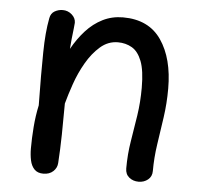

<svg xmlns="http://www.w3.org/2000/svg" viewBox="-45 -602 691 661"><g transform="rotate(5 300.5 -271.5)"><path d="M102 -523Q105 -540 118 -547.5Q131 -555 146 -555Q164 -555 177.5 -543Q191 -531 191 -515Q191 -510 189 -494Q187 -478 185 -459Q183 -440 182 -424Q202 -460 227.5 -488Q253 -516 285 -532Q317 -548 355 -548Q444 -548 487.5 -484.5Q531 -421 531 -317Q531 -266 524 -217.5Q517 -169 510 -122.5Q503 -76 503 -30Q503 -11 489.5 0Q476 11 457 11Q438 11 424.5 0Q411 -11 411 -31Q411 -80 418.5 -125Q426 -170 433 -216Q440 -262 440 -312Q440 -372 427.5 -404Q415 -436 393.5 -448.5Q372 -461 345 -461Q311 -461 284 -437.5Q257 -414 236.5 -378.5Q216 -343 202.5 -304Q189 -265 181 -235Q181 -180 180 -127.5Q179 -75 176 -29Q175 -12 162 0Q149 12 128 12Q108 12 97 0.5Q86 -11 82 -30Q78 -49 78 -71Q78 -106 81 -145Q84 -184 92 -221Q91 -278 91 -323Q91 -368 91.5 -403.5Q92 -439 94.5 -468Q97 -497 102 -523Z"/></g></svg>

Font: Playpen Sans Thai
Style: Regular
Weight: 400
Designer: Sirin Gunkloy, Laura Meseguer, Veronika Burian, José Scaglione
Foundry: TypeTogether
Version: Version 2.000